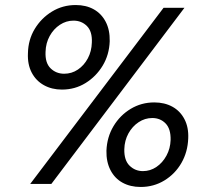

<svg xmlns="http://www.w3.org/2000/svg" viewBox="-20 -731 824 763"><path d="M100 0 630 -700H713L184 0ZM539 12Q498 12 467 -5Q436 -22 419 -55Q402 -88 403 -132Q405 -186 431 -229.5Q457 -273 499.5 -298.5Q542 -324 593 -324Q634 -324 665 -307Q696 -290 713 -257.5Q730 -225 728 -181Q726 -127 701 -83.5Q676 -40 633.5 -14Q591 12 539 12ZM226 -375Q186 -375 154.5 -392.5Q123 -410 106 -442.5Q89 -475 91 -519Q92 -573 118 -616Q144 -659 186.5 -685Q229 -711 281 -711Q322 -711 352.5 -694Q383 -677 400 -644.5Q417 -612 416 -567Q414 -513 388 -470Q362 -427 320 -401Q278 -375 226 -375ZM548 -51Q577 -51 601.5 -67.5Q626 -84 641.5 -112.5Q657 -141 658 -175Q659 -219 638 -240.5Q617 -262 585 -262Q556 -262 531 -245.5Q506 -229 490.5 -201Q475 -173 474 -138Q473 -94 495 -72.5Q517 -51 548 -51ZM235 -438Q265 -438 289.5 -454.5Q314 -471 329 -499Q344 -527 345 -562Q347 -606 325.5 -627.5Q304 -649 272 -649Q243 -649 218 -632.5Q193 -616 177.5 -588Q162 -560 161 -525Q159 -481 181 -459.5Q203 -438 235 -438Z"/></svg>

Font: DM Sans 17pt
Style: Italic
Weight: 400
Italic angle: -10°
Version: Version 4.004;gftools[0.9.30]